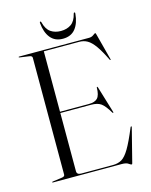

<svg xmlns="http://www.w3.org/2000/svg" viewBox="-127 -933 809 1031"><g transform="rotate(-15 277.0 -418.0)"><path d="M37.5 -697.5Q37.5 -700 41 -700H429.5Q444 -700 454.5 -708Q465 -716 467.5 -716Q468.5 -716 469.5 -714.8Q470.5 -713.5 472 -708L511 -559.5Q512.5 -556 510 -555.5Q508 -555 506 -558Q480 -611.5 459 -640.8Q438 -670 417.8 -681.5Q397.5 -693 373 -693H176V-357H336Q370.5 -357 385.2 -373.2Q400 -389.5 400.5 -431Q401 -434.5 402.5 -434.5Q405 -435.5 407 -429.5L451.5 -282.5Q453 -278 450.5 -277.5Q448.5 -277.5 446.5 -279.5Q422 -321.5 402.2 -335.8Q382.5 -350 347 -350H176V-26.5Q176 -7 200 -7H376.5Q405 -7 425.8 -19.2Q446.5 -31.5 468.2 -68Q490 -104.5 520.5 -178.5Q523 -183 525 -182.5Q528 -182.5 526.5 -176L480 7Q478 16 476 16Q470 16 459.2 8Q448.5 0 422 0H41Q37.5 0 37.5 -2.5Q37.5 -4.5 41.5 -5L94 -12.5Q110 -14.5 110 -25V-675Q110 -685.5 94 -687.5L41.5 -695Q37.5 -695.5 37.5 -697.5ZM293.5 -774.5Q327.5 -774.5 350.8 -790.8Q374 -807 383.5 -846.5Q384.5 -852 388.5 -852Q393 -852 392 -845Q387.5 -792.5 363.2 -762Q339 -731.5 293.5 -731.5Q249 -731.5 224.5 -762Q200 -792.5 195.5 -845Q195 -852 199 -852Q203 -852 204 -846.5Q214 -806.5 237.5 -790.5Q261 -774.5 293.5 -774.5Z"/></g></svg>

Font: Fraunces 144pt Light
Style: Regular
Weight: 300
Version: Version 1.000;[b76b70a41]